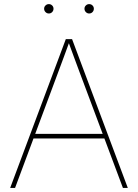

<svg xmlns="http://www.w3.org/2000/svg" viewBox="-20 -919 675 939"><path d="M29.8 0 301.8 -727.5H332.5L605 0H581.1L370.1 -563.5Q355.5 -602.5 341.1 -641.6Q326.7 -680.7 312.5 -719.7H321.3Q307.1 -680.7 292.7 -641.6Q278.3 -602.5 263.7 -563.5L53.7 0ZM136.7 -241.7V-264.2H498V-241.7ZM416 -853Q406.7 -853 399.9 -859.9Q393.1 -866.7 393.1 -876.5Q393.1 -885.7 399.9 -892.3Q406.7 -898.9 416 -898.9Q425.8 -898.9 432.4 -892.3Q439 -885.7 439 -876.5Q439 -866.7 432.4 -859.9Q425.8 -853 416 -853ZM218.8 -853Q209.5 -853 202.6 -859.9Q195.8 -866.7 195.8 -876.5Q195.8 -885.7 202.6 -892.3Q209.5 -898.9 218.8 -898.9Q228.5 -898.9 235.1 -892.3Q241.7 -885.7 241.7 -876.5Q241.7 -866.7 235.1 -859.9Q228.5 -853 218.8 -853Z"/></svg>

Font: Inter 16pt Thin
Style: Regular
Weight: 250
Version: Version 4.001;git-66647c0bb